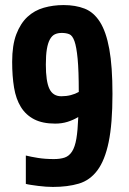

<svg xmlns="http://www.w3.org/2000/svg" viewBox="-20 -729 510 758"><path d="M28 -485Q28 -551 44.5 -594Q61 -637 88.5 -662.5Q116 -688 153 -698.5Q190 -709 231 -709Q278 -709 314 -695Q350 -681 374.5 -642.5Q399 -604 411.5 -535.5Q424 -467 424 -358Q424 -240 409 -168Q394 -96 364.5 -56.5Q335 -17 291 -4Q247 9 189 9Q177 9 161.5 8Q146 7 131 5Q116 3 102.5 1Q89 -1 82 -3V-115Q102 -110 130 -105.5Q158 -101 193 -101Q218 -101 235.5 -107Q253 -113 264.5 -131Q276 -149 281.5 -181.5Q287 -214 289 -267Q269 -255 246.5 -248Q224 -241 198 -241Q148 -241 115 -258Q82 -275 62.5 -306.5Q43 -338 35.5 -383Q28 -428 28 -485ZM222 -349Q242 -349 259.5 -353.5Q277 -358 291 -366Q291 -450 286.5 -497Q282 -544 274 -566.5Q266 -589 253.5 -594Q241 -599 224 -599Q208 -599 196.5 -593.5Q185 -588 177 -573.5Q169 -559 165 -535Q161 -511 161 -474Q161 -408 175 -378.5Q189 -349 222 -349Z"/></svg>

Font: Share
Style: Bold
Weight: 700
Designer: Ralph du Carrois
Version: Version 1.002